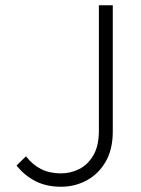

<svg xmlns="http://www.w3.org/2000/svg" viewBox="-20 -702 536 732"><path d="M213 10Q157 10 115 -11.5Q73 -33 43 -71L79 -106Q104 -74 136.5 -57.5Q169 -41 212 -41Q249 -41 282 -57.5Q315 -74 336 -110Q357 -146 357 -203V-682H410V-201Q410 -132 382.5 -85Q355 -38 310 -14Q265 10 213 10Z"/></svg>

Font: Outfit Extra Light
Style: Regular
Weight: 200
Designer: Rodrigo Fuenzalida
Foundry: fragTYPE
Version: Version 1.000